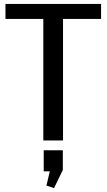

<svg xmlns="http://www.w3.org/2000/svg" viewBox="-20 -720 546 984"><path d="M498 -700V-623H254L303 -668V0H202V-668L250 -623H8V-700ZM302 50V151L257 244L218 231L249 100L290 158H204V50Z"/></svg>

Font: Pathway Extreme 28pt Medium
Style: Regular
Weight: 500
Designer: Eduardo Rodriguez Tunni
Foundry: Eduardo Rodriguez Tunni
Version: Version 1.001;gftools[0.9.26]